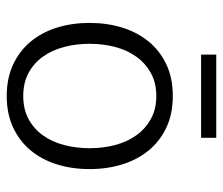

<svg xmlns="http://www.w3.org/2000/svg" viewBox="-66 -584 662 570"><g transform="rotate(90 265.0 -299.0)"><path d="M142 -610H389V-565H142ZM171.5 -462Q212 -481 265 -481Q318 -481 358.5 -462Q399 -443 426.5 -409.5Q454 -376 468 -331Q482 -286 482 -234Q482 -182 468 -137Q454 -92 426.5 -59Q399 -26 358.5 -7Q318 12 265 12Q212 12 171.5 -7Q131 -26 103.5 -59Q76 -92 62 -137Q48 -182 48 -234Q48 -286 62 -331Q76 -376 103.5 -409.5Q131 -443 171.5 -462ZM333 -416Q304 -432 265 -432Q226 -432 197 -416Q168 -400 148.5 -373Q129 -346 119.5 -310Q110 -274 110 -234Q110 -194 119.5 -158Q129 -122 148.5 -95Q168 -68 197 -52.5Q226 -37 265 -37Q304 -37 333 -52.5Q362 -68 381.5 -95Q401 -122 410.5 -158Q420 -194 420 -234Q420 -274 410.5 -310Q401 -346 381.5 -373Q362 -400 333 -416Z"/></g></svg>

Font: Post Grotesk Light
Style: Light
Weight: 300
Version: Version 1.0